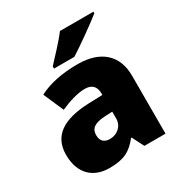

<svg xmlns="http://www.w3.org/2000/svg" viewBox="-180 -897 982 1038"><g transform="rotate(-30 311.5 -378.0)"><path d="M551 -756V-766H342C309 -721 247 -657 213 -620V-606H340C394 -640 504 -718 551 -756ZM336 -563C236 -563 156 -546 92 -513L147 -387C201 -411 257 -428 301 -428C342 -428 368 -409 368 -360V-352L276 -349C120 -342 36 -287 36 -169C36 -48 108 10 204 10C296 10 339 -14 386 -73H390L427 0H559V-363C559 -491 476 -563 336 -563ZM325 -245 369 -247V-204C369 -157 331 -125 285 -125C252 -125 230 -142 230 -180C230 -220 255 -242 325 -245Z"/></g></svg>

Font: Noto Sans Gujarati Black
Style: Regular
Weight: 900
Designer: Jelle Bosma - Monotype Design Team, Universal Thirst
Foundry: Monotype Imaging Inc.
Version: Version 2.106